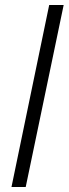

<svg xmlns="http://www.w3.org/2000/svg" viewBox="-20 -749 275 769"><path d="M26 0 177 -729H235L83 0Z"/></svg>

Font: Mona Sans ExtraLight Light
Style: Italic
Weight: 300
Italic angle: -11.6951°
Version: Version 2.000